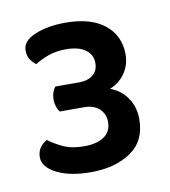

<svg xmlns="http://www.w3.org/2000/svg" viewBox="-50 -743 376 424"><g transform="rotate(-10 138.0 -530.5)"><path d="M131 -563Q150 -563 161.5 -572.5Q173 -582 173 -599Q173 -618 157.5 -629Q142 -640 114 -640Q92 -640 74 -633.5Q56 -627 44 -619Q36 -625 31 -633Q26 -641 26 -653Q26 -674 54.5 -686Q83 -698 123 -698Q180 -698 211 -673Q242 -648 242 -606Q242 -583 229.5 -564.5Q217 -546 195 -537Q218 -529 232.5 -508.5Q247 -488 247 -460Q247 -411 211.5 -387Q176 -363 122 -363Q75 -363 45.5 -378Q16 -393 16 -415Q16 -427 22 -436Q28 -445 38 -450Q51 -440 70 -431Q89 -422 117 -422Q145 -422 161.5 -433Q178 -444 178 -466Q178 -484 165.5 -495.5Q153 -507 131 -507H77Q73 -512 70.5 -519.5Q68 -527 68 -535Q68 -552 77 -563Z"/></g></svg>

Font: Baloo Bhai 2 Medium
Style: Regular
Weight: 500
Designer: Supriya Tembe, Noopur Datye and Ek Type
Foundry: Ek Type
Version: Version 1.640;PS 1.000;hotconv 16.6.51;makeotf.lib2.5.65220;